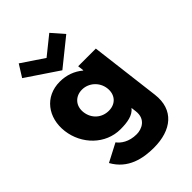

<svg xmlns="http://www.w3.org/2000/svg" viewBox="-308 -955 1360 1360"><g transform="rotate(-45 371.5 -275.0)"><path d="M101 126C170.3 251 296.3 275 403.3 275C578.3 275 694.3 186 673.2 14L608.5 -513H431.5L437.2 -467H434.2C387.4 -506 329.7 -528 261.7 -528C111.7 -528 21.6 -406 40.1 -256C58.5 -106 178.3 15 328.3 15C398.3 15 457.1 5 490 -37L494.6 1C505.8 92 433.4 121 384.4 121C307.4 121 260.1 86 237.3 55ZM228.1 -256C219.3 -327 266.2 -377 333.2 -377C399.2 -377 458.3 -327 467.1 -256C475.7 -186 431.8 -136 362.8 -136C290.8 -136 236.7 -186 228.1 -256ZM533.4 -734 454.2 -825 315 -713 148.2 -825 91.4 -734 332.3 -572Z"/></g></svg>

Font: Hussar
Style: BdOpOblOne
Weight: 700
Foundry: Cannot Into Space Fonts
Version: Version 2.00